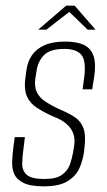

<svg xmlns="http://www.w3.org/2000/svg" viewBox="-20 -652 377 679"><path d="M135 7Q88 7 63.5 -5Q39 -17 30.5 -36.5Q22 -56 23 -80Q24 -104 27 -129L32 -167H68L63 -126Q59 -98 58.5 -73.5Q58 -49 74.5 -34Q91 -19 137 -19Q179 -19 199.5 -34Q220 -49 227.5 -71Q235 -93 238 -111L242 -135Q246 -160 239.5 -179Q233 -198 215.5 -213.5Q198 -229 166 -241Q133 -256 109.5 -271.5Q86 -287 75.5 -310.5Q65 -334 69 -370L73 -401Q77 -433 92.5 -456Q108 -479 137 -492Q166 -505 210 -505Q252 -505 277 -493Q302 -481 311 -453.5Q320 -426 313 -380L306 -336H272L278 -380Q285 -438 267.5 -458.5Q250 -479 207 -479Q156 -479 134.5 -456Q113 -433 109 -399L105 -376Q101 -346 110 -326.5Q119 -307 141 -292.5Q163 -278 196 -263Q225 -251 245.5 -237Q266 -223 275 -199Q284 -175 279 -133L277 -114Q273 -85 261 -57.5Q249 -30 219.5 -11.5Q190 7 135 7ZM115 -547 214 -632H244L318 -547H290L225 -610L144 -547Z"/></svg>

Font: Alumni Sans Thin ExtraLight
Style: Italic
Weight: 250
Italic angle: -8°
Version: Version 1.016